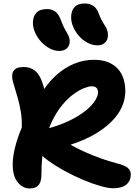

<svg xmlns="http://www.w3.org/2000/svg" viewBox="-20 -1046 779 1079"><path d="M146.6 13Q108 13 79.7 -21.6Q51.4 -56.2 51.4 -122Q51.4 -162.8 63.9 -214.9Q76.4 -267 102.4 -329.4Q103.6 -379 96.8 -418.8Q90 -458.6 78.9 -498.1Q67.8 -537.6 53.4 -584.4Q42 -623.6 55.6 -646.5Q69.2 -669.4 112 -669.4Q162 -669.4 190.7 -634.5Q219.4 -599.6 236 -511.6L207.2 -513Q243.8 -574.6 290.8 -618.7Q337.8 -662.8 393.3 -686.4Q448.8 -710 507.8 -710Q554.6 -710 588 -696.3Q621.4 -682.6 642.9 -658.6Q664.4 -634.6 674.3 -602.3Q684.2 -570 684.2 -532.8Q684.2 -487 664.1 -443.2Q644 -399.4 604.4 -360.5Q564.8 -321.6 507.8 -289.1Q450.8 -256.6 376.2 -232.8Q434 -200.2 500.5 -173.6Q567 -147 633.8 -128.8Q682 -117 698.5 -102.3Q715 -87.6 715 -65.4Q715 -29.4 689.8 -8.7Q664.6 12 615.8 12Q589 12 544.3 -0.6Q499.6 -13.2 447.3 -35.2Q395 -57.2 343.5 -85.3Q292 -113.4 249.6 -144.4Q207.2 -175.4 183.2 -206.4Q172.2 -222.4 172.3 -245.9Q172.4 -269.4 183.2 -289.6Q194 -309.8 213.4 -314.6Q302.4 -335.8 363.3 -364.7Q424.2 -393.6 461.2 -423.9Q498.2 -454.2 514.6 -481.1Q531 -508 531 -525.4Q531 -542.2 522.8 -551.6Q514.6 -561 494.8 -561Q479 -561 452.4 -550.7Q425.8 -540.4 393.9 -517.3Q362 -494.2 330.2 -456.3Q298.4 -418.4 271.9 -363.5Q245.4 -308.6 229.1 -234.8Q212.8 -161 212.8 -65.6Q212.8 -38.4 205.6 -20.9Q198.4 -3.4 183.9 4.8Q169.4 13 146.6 13ZM527.8 -791.2Q499.8 -791.2 473.2 -805Q446.6 -818.8 425.5 -842.1Q404.4 -865.4 392.1 -893.4Q379.8 -921.4 379.8 -948.8Q379.8 -984.4 398 -1005.4Q416.2 -1026.4 456 -1026.4Q483.2 -1026.4 503.6 -1013.5Q524 -1000.6 536.4 -966.8Q545 -943 553.8 -927.9Q562.6 -912.8 570 -901.2Q577.4 -889.6 582 -877.7Q586.6 -865.8 586.6 -848.2Q586.6 -822.4 570.8 -806.8Q555 -791.2 527.8 -791.2ZM312.2 -759.8Q285 -759.8 258.8 -774Q232.6 -788.2 211.1 -811.5Q189.6 -834.8 177.3 -862.8Q165 -890.8 165 -918.2Q165 -953 184 -974Q203 -995 245.2 -995Q271.6 -995 290.8 -980.9Q310 -966.8 323.2 -930.6Q332.6 -905.2 341 -888.9Q349.4 -872.6 356.4 -861Q363.4 -849.4 367.6 -839.1Q371.8 -828.8 371.8 -814.4Q371.8 -789.4 356 -774.6Q340.2 -759.8 312.2 -759.8Z"/></svg>

Font: Shantell Sans Light
Style: Regular
Weight: 300
Designer: Stephen Nixon, Anya Danilova, Shantell Martin
Foundry: Arrow Type
Version: Version 1.011;[c5ecc13dd]